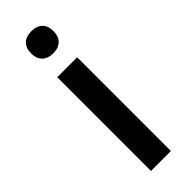

<svg xmlns="http://www.w3.org/2000/svg" viewBox="-252 -765 782 782"><g transform="rotate(-45 139.5 -373.5)"><path d="M196.8 0H82V-540H196.8ZM75.2 -683.1Q75.2 -713.9 92 -730.5Q108.9 -747.1 140.1 -747.1Q170.4 -747.1 187.3 -730.5Q204.1 -713.9 204.1 -683.1Q204.1 -653.8 187.3 -637Q170.4 -620.1 140.1 -620.1Q108.9 -620.1 92 -637Q75.2 -653.8 75.2 -683.1Z"/></g></svg>

Font: f2_44652          
Style: Regular
Weight: 600
Foundry: Ascender Corporation
Version: Version 1.10